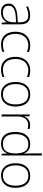

<svg xmlns="http://www.w3.org/2000/svg" viewBox="1387 -2187 810 3624"><g transform="rotate(90 1792.0 -375.0)"><path d="M269 -539Q354 -539 396.5 -494.5Q439 -450 439 -353V0H408L401 -98H399Q375 -52 331.5 -21Q288 10 209 10Q131 10 89.5 -28Q48 -66 48 -133Q48 -212 113.5 -252.5Q179 -293 300 -299L400 -305V-345Q400 -431 367 -467.5Q334 -504 268 -504Q191 -504 111 -464L99 -498Q137 -516 180 -527.5Q223 -539 269 -539ZM304 -268Q202 -263 145 -231Q88 -199 88 -133Q88 -81 121 -52.5Q154 -24 213 -24Q307 -24 353 -77.5Q399 -131 400 -219V-272Z M823 10Q741 10 687 -24Q633 -58 606 -119.5Q579 -181 579 -262Q579 -346 610.5 -408.5Q642 -471 700 -505.5Q758 -540 837 -540Q874 -540 905.5 -533.5Q937 -527 964 -515L955 -480Q926 -492 895.5 -498Q865 -504 837 -504Q769 -504 720 -474Q671 -444 645 -389.5Q619 -335 619 -262Q619 -195 640.5 -141.5Q662 -88 707 -56.5Q752 -25 822 -25Q860 -25 895 -32.5Q930 -40 959 -52V-17Q934 -5 899.5 2.5Q865 10 823 10Z M1297 10Q1215 10 1161 -24Q1107 -58 1080 -119.5Q1053 -181 1053 -262Q1053 -346 1084.5 -408.5Q1116 -471 1174 -505.5Q1232 -540 1311 -540Q1348 -540 1379.5 -533.5Q1411 -527 1438 -515L1429 -480Q1400 -492 1369.5 -498Q1339 -504 1311 -504Q1243 -504 1194 -474Q1145 -444 1119 -389.5Q1093 -335 1093 -262Q1093 -195 1114.5 -141.5Q1136 -88 1181 -56.5Q1226 -25 1296 -25Q1334 -25 1369 -32.5Q1404 -40 1433 -52V-17Q1408 -5 1373.5 2.5Q1339 10 1297 10Z M1991 -265Q1991 -185 1965.5 -123Q1940 -61 1888 -25.5Q1836 10 1758 10Q1683 10 1631.5 -25Q1580 -60 1553.5 -122Q1527 -184 1527 -265Q1527 -392 1589.5 -466Q1652 -540 1763 -540Q1842 -540 1892 -504Q1942 -468 1966.5 -406Q1991 -344 1991 -265ZM1567 -265Q1567 -158 1614 -91.5Q1661 -25 1758 -25Q1825 -25 1868 -55.5Q1911 -86 1931 -140Q1951 -194 1951 -265Q1951 -333 1932 -387Q1913 -441 1871.5 -473Q1830 -505 1763 -505Q1668 -505 1617.5 -441.5Q1567 -378 1567 -265Z M2340 -538Q2362 -538 2381 -535.5Q2400 -533 2417 -528L2410 -492Q2392 -497 2375.5 -499.5Q2359 -502 2338 -502Q2259 -502 2218.5 -446Q2178 -390 2178 -295V0H2140V-530H2174L2177 -429H2180Q2196 -475 2236.5 -506.5Q2277 -538 2340 -538Z M2694 10Q2583 10 2527 -58Q2471 -126 2471 -257Q2471 -394 2531 -467Q2591 -540 2701 -540Q2771 -540 2814.5 -506.5Q2858 -473 2876 -425H2879Q2877 -454 2876.5 -484.5Q2876 -515 2876 -544V-760H2914V0H2882L2878 -105H2876Q2857 -58 2813.5 -24Q2770 10 2694 10ZM2697 -25Q2794 -25 2835 -86.5Q2876 -148 2876 -260V-266Q2876 -382 2834.5 -443.5Q2793 -505 2703 -505Q2610 -505 2560.5 -442Q2511 -379 2511 -256Q2511 -141 2557 -83Q2603 -25 2697 -25Z M3525 -265Q3525 -185 3499.5 -123Q3474 -61 3422 -25.5Q3370 10 3292 10Q3217 10 3165.5 -25Q3114 -60 3087.5 -122Q3061 -184 3061 -265Q3061 -392 3123.5 -466Q3186 -540 3297 -540Q3376 -540 3426 -504Q3476 -468 3500.5 -406Q3525 -344 3525 -265ZM3101 -265Q3101 -158 3148 -91.5Q3195 -25 3292 -25Q3359 -25 3402 -55.5Q3445 -86 3465 -140Q3485 -194 3485 -265Q3485 -333 3466 -387Q3447 -441 3405.5 -473Q3364 -505 3297 -505Q3202 -505 3151.5 -441.5Q3101 -378 3101 -265Z"/></g></svg>

Font: Noto Sans Kannada ExtraLight
Style: Regular
Weight: 200
Designer: Jelle Bosma - Monotype Design Team
Foundry: Monotype Imaging Inc.
Version: Version 2.005; ttfautohint (v1.8.4.7-5d5b)